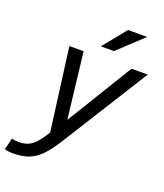

<svg xmlns="http://www.w3.org/2000/svg" viewBox="-251 -818 952 1114"><g transform="rotate(20 225.5 -261.5)"><path d="M-38 189Q-70 189 -90 182L-72 110Q-56 116 -32 116Q2 116 26.5 106Q51 96 73 72Q95 48 124 2L57 -508H145L192 -104H194L441 -508H541L208 23Q167 89 131.5 124.5Q96 160 56.5 174.5Q17 189 -38 189ZM229 -569 345 -712H463L310 -569Z"/></g></svg>

Font: CST
Style: Italic
Weight: 400
Italic angle: -14°
Version: Version 1.00